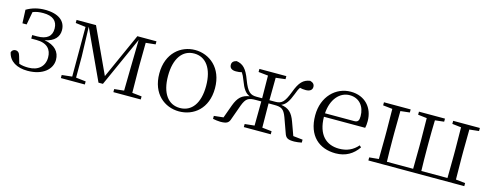

<svg xmlns="http://www.w3.org/2000/svg" viewBox="-25 -1072 4150 1632"><g transform="rotate(15 2050.5 -256.0)"><path d="M215 14C351 14 426 -57 426 -138C426 -208 382 -259 289 -275C375 -291 410 -338 410 -395C410 -477 344 -526 227 -526C168 -526 114 -512 65 -483L70 -365H107L128 -479C156 -491 185 -495 219 -495C304 -495 345 -459 346 -393C347 -326 306 -290 219 -290H176V-259H222C317 -259 356 -210 356 -141C356 -62 301 -14 216 -14C185 -14 158 -17 133 -26L115 -88C108 -116 94 -129 73 -129C57 -129 43 -120 37 -102C53 -24 123 14 215 14Z M596 0H717V-27L630 -37V-223L622 -483L825 -45H864L1061 -484L1056 -222L1053 -36L968 -27V0H1209V-27L1125 -36L1123 -227V-285L1125 -476L1210 -485V-512H1042L863 -113L678 -512H507V-485L596 -474V-37L506 -27V0Z M1548 14C1675 14 1794 -74 1794 -255C1794 -435 1673 -526 1548 -526C1424 -526 1304 -435 1304 -255C1304 -75 1422 14 1548 14ZM1548 -16C1445 -16 1381 -101 1381 -254C1381 -407 1445 -495 1548 -495C1651 -495 1716 -407 1716 -254C1716 -101 1651 -16 1548 -16Z M2116 -485 2201 -476 2203 -277H2154C2099 -277 2073 -296 2036 -393C2002 -486 1969 -517 1912 -526C1885 -519 1872 -506 1872 -483C1872 -455 1892 -440 1928 -440C1948 -440 1964 -442 1979 -446C1990 -430 1999 -411 2010 -382C2035 -314 2059 -280 2096 -266C2031 -255 1998 -226 1970 -151L1928 -35L1845 -26V0C1867 4 1889 8 1910 8C1967 8 1985 -3 1997 -43L2043 -171C2069 -238 2091 -249 2155 -249H2203L2201 -36L2116 -27V0H2353V-27L2269 -36L2267 -249H2316C2379 -249 2402 -238 2427 -171L2473 -43C2486 -3 2503 8 2561 8C2581 8 2603 4 2626 0V-26L2542 -35L2500 -151C2473 -226 2440 -255 2374 -265C2412 -280 2435 -314 2461 -382C2471 -411 2480 -430 2491 -446C2506 -442 2521 -440 2542 -440C2578 -440 2599 -455 2599 -482C2599 -506 2585 -519 2559 -526C2501 -517 2468 -486 2434 -393C2397 -296 2373 -277 2317 -277H2267L2269 -475L2353 -485V-512H2116Z M2926 14C3014 14 3079 -26 3123 -91L3108 -105C3066 -57 3014 -32 2944 -32C2832 -32 2753 -102 2751 -261H3114C3118 -277 3120 -297 3120 -321C3120 -438 3044 -526 2918 -526C2787 -526 2676 -420 2676 -254C2676 -74 2781 14 2926 14ZM2752 -292C2760 -418 2830 -495 2916 -495C3002 -495 3051 -431 3051 -346C3051 -309 3042 -292 3009 -292Z M3332 0H4056V-27L3973 -36L3971 -227V-285L3973 -476L4056 -485V-512H3821V-485L3900 -476L3902 -285V-227L3900 -30H3670C3668 -85 3667 -171 3667 -227V-285C3667 -339 3668 -420 3670 -476L3749 -485V-512H3520V-485L3598 -476L3600 -285V-227L3598 -30H3367C3365 -85 3364 -171 3364 -227V-285C3364 -338 3365 -420 3366 -476L3447 -485V-512H3212V-485L3295 -476L3297 -285V-227L3295 -35L3212 -27V0Z"/></g></svg>

Font: Noto Serif CJK KR Light
Style: Regular
Weight: 300
Designer: Ryoko NISHIZUKA 西塚涼子 (kana & ideographs); Frank Grießhammer (Latin, Greek & Cyrillic); Wenlong ZHANG 张文龙 (bopomofo); San
Foundry: Adobe
Version: Version 2.001;hotconv 1.1.0;makeotfexe 2.6.0